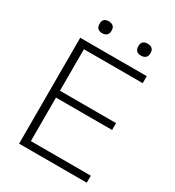

<svg xmlns="http://www.w3.org/2000/svg" viewBox="-213 -1038 1060 1162"><g transform="rotate(30 317.0 -456.5)"><path d="M203 -830Q183 -830 172 -840Q161 -850 161 -872Q161 -894 172 -903.5Q183 -913 203 -913Q221 -913 233 -903.5Q245 -894 245 -872Q245 -849 233 -839.5Q221 -830 203 -830ZM474 -830Q454 -830 443 -840Q432 -850 432 -872Q432 -894 443 -903.5Q454 -913 474 -913Q493 -913 505 -903.5Q517 -894 517 -872Q517 -849 505 -839.5Q493 -830 474 -830ZM102 -740H567V-691H156V-401H548V-353H156V-49H575V0H102Z"/></g></svg>

Font: Encode Sans Wide
Style: ExtraLight
Weight: 200
Designer: Pablo Impallari, Andres Torresi
Foundry: Pablo Impallari, Andres Torresi
Version: Version 1.000; ttfautohint (v1.00) -l 8 -r 50 -G 200 -x 14 -